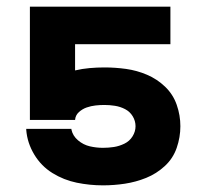

<svg xmlns="http://www.w3.org/2000/svg" viewBox="-20 -550 616 578"><path d="M290 8Q323 8 356 3Q389 -2 420 -14.5Q451 -27 476 -50Q501 -73 512 -105Q523 -137 523 -170Q523 -170 523 -170Q523 -170 523 -170Q523 -170 523 -170Q523 -170 523 -170Q523 -203 512 -234.5Q501 -266 477 -289Q453 -312 422.5 -325Q392 -338 359.5 -342.5Q327 -347 294 -347Q272 -347 249.5 -345Q227 -343 206 -338V-417H493V-530H70V-189H206Q207 -203 217.5 -212.5Q228 -222 241 -226.5Q254 -231 267.5 -232.5Q281 -234 294 -234Q310 -234 326 -231.5Q342 -229 356.5 -221.5Q371 -214 379.5 -200Q388 -186 388 -170Q388 -154 379 -139.5Q370 -125 354.5 -117.5Q339 -110 323 -107.5Q307 -105 290 -105Q270 -105 250.5 -109.5Q231 -114 215 -127.5Q199 -141 195 -160V-162H59V-159Q62 -120 83 -85Q104 -50 138 -29Q172 -8 211 0Q250 8 290 8Z"/></svg>

Font: Iosevka Sparkle Extrabold
Style: Regular
Weight: 800
Designer: Belleve Invis
Foundry: Belleve Invis
Version: Version 4.5.0; ttfautohint (v1.8.3)